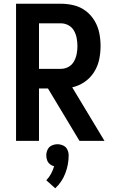

<svg xmlns="http://www.w3.org/2000/svg" viewBox="-20 -755 616 1029"><path d="M66 0H189V-281H237L406 0H540L367 -287Q403 -295 433.5 -316Q464 -337 484 -368.5Q504 -400 511.5 -436Q519 -472 519 -508Q519 -544 512 -578.5Q505 -613 486.5 -644Q468 -675 439.5 -696.5Q411 -718 376.5 -726.5Q342 -735 306 -735H66ZM306 -386H189V-630H306Q328 -630 347 -619.5Q366 -609 376.5 -590.5Q387 -572 391 -550.5Q395 -529 395 -508Q395 -487 391 -466Q387 -445 376.5 -426Q366 -407 347 -396.5Q328 -386 306 -386ZM276 254Q312 221 330 174Q348 127 348 78Q348 62 341 47Q334 32 319 25Q304 18 288 18Q272 18 257 25Q242 32 235 47Q228 62 228 78Q228 91 232.5 103.5Q237 116 247 124.5Q257 133 270 136Q264 157 253.5 176.5Q243 196 228 211Z"/></svg>

Font: Iosevka Sparkle
Style: Bold
Weight: 700
Designer: Belleve Invis
Foundry: Belleve Invis
Version: Version 4.5.0; ttfautohint (v1.8.3)